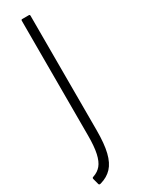

<svg xmlns="http://www.w3.org/2000/svg" viewBox="-213 -677 618 838"><g transform="rotate(-30 96.0 -258.0)"><path d="M19 138Q10 141 8 135L0 105Q-1 101 0.5 99Q2 97 6 96Q30 88 45 70Q60 52 67.5 18Q75 -16 75 -71V-649Q75 -655 80 -655H114Q119 -655 119 -649V-72Q119 -4 108.5 38.5Q98 81 76 104.5Q54 128 19 138Z"/></g></svg>

Font: Sofia Sans Condensed Light
Style: Regular
Weight: 300
Designer: Botio Nikoltchev, Ani Petrova
Foundry: lettersoup
Version: Version 4.101